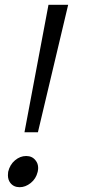

<svg xmlns="http://www.w3.org/2000/svg" viewBox="-20 -767 354 800"><path d="M138 -216H82L182 -747H264ZM62 13Q37 13 23 -5Q13 -18 13 -37L14 -51Q21 -81 42.5 -99Q64 -117 89 -117Q114 -117 128 -99Q139 -86 139 -67Q139 -60 137 -51Q130 -22 108 -4.5Q86 13 62 13Z"/></svg>

Font: l_WÎeÑOS 300W
Style: Regular
Weight: 300
Designer: R?O
Version: Version 2.00 June 21, 2023